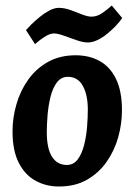

<svg xmlns="http://www.w3.org/2000/svg" viewBox="-20 -667 492 702"><path d="M195 14.9Q148.6 14.9 110.1 -6.1Q71.6 -27 48.7 -71.7Q25.8 -116.4 25.8 -186.1Q25.8 -236.3 40 -285.5Q54.1 -334.7 82.9 -375.4Q111.7 -416.1 155.3 -440.5Q198.9 -464.9 256.7 -464.9Q306.4 -464.9 344.4 -443.9Q382.4 -423 404.1 -378.6Q425.9 -334.1 425.9 -263.9Q425.9 -213.7 412 -164.5Q398.1 -115.3 369.3 -74.6Q340.6 -33.9 297.5 -9.5Q254.4 14.9 195 14.9ZM224.3 -63.9Q248.9 -63.9 264.1 -84.1Q279.2 -104.3 287.3 -135.9Q295.4 -167.5 298.3 -202.3Q301.1 -237.2 301.1 -266Q301.1 -319.6 282.9 -352.9Q264.7 -386.1 227.9 -386.1Q203.3 -386.1 187.9 -365.4Q172.5 -344.7 164.6 -312.6Q156.8 -280.5 153.9 -245.9Q151.1 -211.3 151.1 -184Q151.1 -123.8 170.2 -93.9Q189.4 -63.9 224.3 -63.9ZM108 -505.7 75 -557.1Q81.8 -564.9 95.2 -578.2Q108.6 -591.4 125.7 -605.3Q142.8 -619.2 160.9 -628.8Q178.9 -638.3 194.9 -638.3Q215.9 -638.3 238 -630.2Q260.2 -622.2 280.4 -614.1Q300.5 -606.1 314.5 -606.1Q334.5 -606.1 353.7 -619.1Q372.9 -632.1 388.6 -646.9L426.8 -601.1Q418.4 -588.3 403.8 -572.9Q389.3 -557.5 371.8 -543.4Q354.3 -529.2 336 -520.4Q317.6 -511.7 301.6 -511.7Q283.6 -511.7 259.5 -520.2Q235.4 -528.7 213 -536.7Q190.6 -544.7 177.6 -544.7Q164.6 -544.7 149.5 -536.1Q134.5 -527.5 123 -518.1Q111.4 -508.8 108 -505.7Z"/></svg>

Font: Ancizar Sans Thin
Style: Italic
Weight: 100
Italic angle: -4°
Designer: Cesar Puertas, Viviana Monsalve, Julian Moncada, Julian Prieto, Jose Castro, Mariel Hernandez, Felipe Aragon, Sara Alarc
Version: Version 8.100